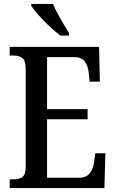

<svg xmlns="http://www.w3.org/2000/svg" viewBox="-20 -951 586 971"><path d="M29 0V-44H50Q77 -44 93.5 -56Q110 -68 110 -108V-601Q110 -646 92.5 -658Q75 -670 50 -670H29V-714H481L485 -538H433L429 -581Q426 -615 410 -638.5Q394 -662 357 -662H218V-399H423V-348H218V-52H379Q417 -52 434.5 -76Q452 -100 456 -133L462 -176H513L508 0ZM286 -771Q261 -789 230.5 -817.5Q200 -846 174.5 -875Q149 -904 138 -921V-931H248Q257 -909 271.5 -882Q286 -855 301.5 -829Q317 -803 329 -784V-771Z"/></svg>

Font: Noto Serif Armenian Condensed Medium
Style: Regular
Weight: 500
Width: 3
Designer: Monotype Design Team
Foundry: Monotype Imaging Inc.
Version: Version 2.008; ttfautohint (v1.8.4.7-5d5b)